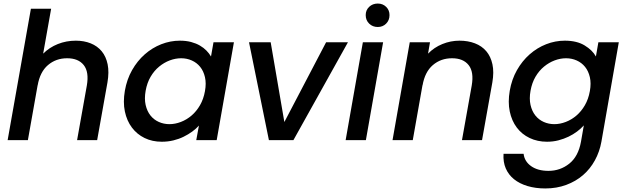

<svg xmlns="http://www.w3.org/2000/svg" viewBox="-20 -789 3534 1081"><path d="M154 -740H268L223 -487Q258 -522 305.5 -541Q353 -560 407 -560Q453 -560 490.5 -545Q528 -530 552.5 -500.5Q577 -471 586 -427Q595 -383 585 -325L527 0H414L469 -308Q482 -384 451.5 -422.5Q421 -461 358 -461Q295 -461 250 -422.5Q205 -384 192 -308V-310L137 0H23Z M683 -278Q694 -342 723.5 -394Q753 -446 795 -483Q837 -520 888 -540Q939 -560 993 -560Q1028 -560 1056 -552.5Q1084 -545 1105.5 -532.5Q1127 -520 1142.5 -504Q1158 -488 1168 -471L1182 -551H1297L1200 0H1085L1100 -82Q1084 -64 1062 -48Q1040 -32 1013.5 -19Q987 -6 956 1.5Q925 9 891 9Q837 9 794 -12Q751 -33 722.5 -71Q694 -109 683 -161.5Q672 -214 683 -278ZM1134 -276Q1142 -320 1134 -354.5Q1126 -389 1107 -412.5Q1088 -436 1060 -448.5Q1032 -461 1000 -461Q968 -461 936 -449Q904 -437 876 -414Q848 -391 828 -357Q808 -323 800 -278Q792 -233 800 -198Q808 -163 827 -139Q846 -115 874 -102.5Q902 -90 934 -90Q966 -90 998.5 -102.5Q1031 -115 1058.5 -138.5Q1086 -162 1106 -196.5Q1126 -231 1134 -276Z M1504 -551 1581 -102 1816 -551H1939L1632 0H1494L1382 -551Z M2023 -551H2137L2040 0H1926ZM2107 -637Q2078 -637 2058.5 -656Q2039 -675 2039 -704Q2039 -732 2058.5 -750.5Q2078 -769 2107 -769Q2135 -769 2154 -750.5Q2173 -732 2173 -704Q2173 -675 2154 -656Q2135 -637 2107 -637Z M2636 -308Q2649 -384 2618.5 -422.5Q2588 -461 2525 -461Q2462 -461 2417 -422.5Q2372 -384 2359 -308V-311L2304 0H2190L2287 -551H2401L2390 -487Q2424 -522 2470.5 -541Q2517 -560 2567 -560Q2615 -560 2654 -545Q2693 -530 2718 -500.5Q2743 -471 2752.5 -427Q2762 -383 2752 -325L2694 0H2581Z M2850 -278Q2861 -342 2890.5 -394Q2920 -446 2962 -483Q3004 -520 3055 -540Q3106 -560 3160 -560Q3228 -560 3272 -533Q3316 -506 3335 -471L3349 -551H3464L3366 9Q3356 65 3329.5 113.5Q3303 162 3262.5 197Q3222 232 3168 252Q3114 272 3050 272Q2995 272 2950 258.5Q2905 245 2874 220Q2843 195 2827.5 159Q2812 123 2815 77H2928Q2933 120 2970.5 146.5Q3008 173 3068 173Q3134 173 3185 132.5Q3236 92 3251 9L3267 -83Q3251 -65 3229 -48.5Q3207 -32 3181 -19.5Q3155 -7 3124.5 1Q3094 9 3060 9Q3006 9 2962 -12Q2918 -33 2889.5 -71Q2861 -109 2850 -161.5Q2839 -214 2850 -278ZM3301 -276Q3309 -320 3301 -354.5Q3293 -389 3274 -412.5Q3255 -436 3227 -448.5Q3199 -461 3167 -461Q3135 -461 3103 -449Q3071 -437 3043 -414Q3015 -391 2995 -357Q2975 -323 2967 -278Q2959 -233 2967 -198Q2975 -163 2994 -139Q3013 -115 3041 -102.5Q3069 -90 3101 -90Q3133 -90 3165.5 -102.5Q3198 -115 3225.5 -138.5Q3253 -162 3273 -196.5Q3293 -231 3301 -276Z"/></svg>

Font: SVN-Poppins Medium
Style: Italic
Weight: 500
Italic angle: -10°
Designer: Ninad Kale (Devanagari), Jonny Pinhorn (Latin)
Foundry: Indian Type Foundry
Version: Version 3.002 2017; ttfautohint (v1.8.3)